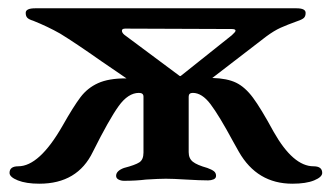

<svg xmlns="http://www.w3.org/2000/svg" viewBox="-20 -433 800 463"><path d="M757 -16Q757 -6 737.5 2Q718 10 685 10Q600 10 556 -67L542 -92Q508 -155 487.5 -182Q467 -209 445 -209Q435 -209 435 -200V-66Q435 -51 445 -43Q455 -35 480 -28Q491 -24 496 -20Q501 -16 501 -9Q501 -3 495 -0.5Q489 2 482 2Q463 2 429 0Q397 -2 380 -2Q364 -2 332 0Q308 3 279 3Q272 3 266 0Q260 -3 260 -9Q260 -21 279 -28Q306 -35 316 -41.5Q326 -48 326 -65V-200Q326 -209 315 -209Q289 -209 266 -177Q243 -145 204 -67Q167 10 75 10Q43 10 23 2Q3 -6 3 -16Q3 -32 24 -32Q75 -32 131 -130Q157 -176 174 -198.5Q191 -221 216.5 -232.5Q242 -244 283 -244H285L225 -285Q161 -330 125 -352Q95 -369 60 -383Q50 -386 46 -390Q42 -394 42 -402Q42 -413 65 -413H695Q717 -413 717 -402Q717 -394 713 -390Q709 -386 697 -382Q672 -373 656.5 -366Q641 -359 622 -345L492 -245Q528 -244 549.5 -233.5Q571 -223 590 -197.5Q609 -172 640 -115Q687 -32 736 -32Q757 -32 757 -16ZM274 -359Q274 -354 280 -349L413 -250Q415 -249 416 -250L539 -348Q548 -356 548 -359Q548 -363 539 -363L282 -364Q274 -364 274 -359Z"/></svg>

Font: EB Garamond SemiBold
Style: Regular
Weight: 600
Designer: Georg Duffner and Octavio Pardo
Foundry: Georg Duffner
Version: Version 1.000